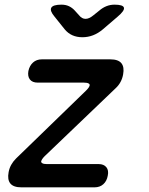

<svg xmlns="http://www.w3.org/2000/svg" viewBox="-20 -805 640 825"><path d="M72 0Q38 0 24.5 -16.5Q11 -33 17 -65Q20 -82 28 -96.5Q36 -111 49 -124L350 -416Q357 -423 360.5 -428Q364 -433 365 -437Q367 -443 360.5 -446.5Q354 -450 340 -450H142Q119 -450 108.5 -463.5Q98 -477 102 -500Q107 -523 122 -536.5Q137 -550 160 -550H454Q488 -550 501.5 -533.5Q515 -517 509 -485Q506 -468 498 -453Q490 -438 477 -426L172 -134Q165 -127 161.5 -121.5Q158 -116 157 -112Q156 -107 162 -103.5Q168 -100 181 -100H404Q426 -100 437 -86.5Q448 -73 443 -50Q439 -27 424 -13.5Q409 0 386 0ZM244 -785Q262 -785 276 -778.5Q290 -772 301 -760L320 -739Q332 -724 347.5 -724Q363 -724 381 -739L406 -759Q421 -772 437.5 -778.5Q454 -785 472 -785Q509 -785 512.5 -772Q516 -759 485 -733L422 -679Q402 -662 380 -653.5Q358 -645 334 -645Q310 -645 291 -653.5Q272 -662 258 -679L214 -734Q193 -759 200.5 -772Q208 -785 244 -785Z"/></svg>

Font: Maple Mono Medium
Style: Italic
Weight: 500
Italic angle: -10°
Monospace: yes
Designer: subframe7536
Version: Version 7.000